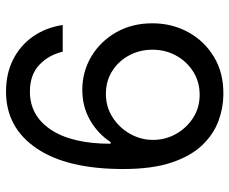

<svg xmlns="http://www.w3.org/2000/svg" viewBox="-84 -694 787 660"><g transform="rotate(90 310.0 -363.5)"><path d="M294.4 9.8Q232.4 9.8 184.1 -14.6Q135.7 -39.1 105 -83Q74.2 -127 65.4 -185.1H157.2Q168.5 -136.7 202.6 -104.5Q236.8 -72.3 294.4 -72.3Q377.4 -72.3 425.5 -144.8Q473.6 -217.3 473.6 -349.6H467.8Q438.5 -305.2 392.1 -278.8Q345.7 -252.4 288.6 -252.4Q226.1 -252.4 173.8 -283.4Q121.6 -314.5 90.6 -368.9Q59.6 -423.3 59.6 -493.2Q59.6 -561 90.3 -616.9Q121.1 -672.9 176.5 -705.8Q231.9 -738.8 306.6 -737.3Q351.6 -736.8 396.5 -720Q441.4 -703.1 478.5 -664.6Q515.6 -626 538.1 -559.6Q560.5 -493.2 560.5 -392.6Q560.5 -199.7 489.3 -95Q418 9.8 294.4 9.8ZM302.2 -333.5Q346.7 -333.5 382.3 -356.2Q418 -378.9 439.2 -416Q460.4 -453.1 460.4 -495.6Q460.4 -537.6 440.2 -574Q419.9 -610.4 385 -633.1Q350.1 -655.8 305.2 -655.8Q261.2 -655.8 226.3 -634Q191.4 -612.3 170.9 -575.4Q150.4 -538.6 150.4 -493.7Q150.4 -449.2 170.2 -412.8Q189.9 -376.5 224.1 -355Q258.3 -333.5 302.2 -333.5Z"/></g></svg>

Font: Inter
Style: Regular
Weight: 400
Designer: Rasmus Andersson
Foundry: rsms
Version: Version 4.001;git-9221beed3